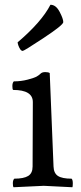

<svg xmlns="http://www.w3.org/2000/svg" viewBox="-20 -787 341 807"><path d="M164 -6 37 0Q34 -3 34 -16.5Q34 -30 40 -36Q80 -36 98.5 -47.5Q117 -59 117 -87L118 -358Q118 -409 35 -409Q32 -412 32 -425.5Q32 -439 38 -445Q69 -445 97 -452.5Q125 -460 134.5 -465.5Q144 -471 150.5 -477.5Q157 -484 170 -484Q183 -484 189 -480L205 -87Q206 -59 223.5 -47.5Q241 -36 281 -36Q286 -31 286 -16.5Q286 -2 284 0ZM246 -694Q246 -682 163.5 -627.5Q81 -573 75.5 -573Q70 -573 65 -580Q56 -594 54 -609Q155 -695 192 -767Q215 -767 230.5 -737.5Q246 -708 246 -694Z"/></svg>

Font: Esteban
Style: Regular
Weight: 400
Designer: Angelica Diaz Rivera
Foundry: Angelica Diaz Rivera
Version: Version 1.002